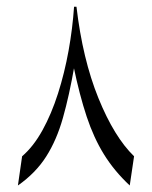

<svg xmlns="http://www.w3.org/2000/svg" viewBox="-20 -554 460 581"><path d="M204.1 -533.7H211.4Q230 -375 277.8 -257.1Q325.7 -139.2 385.7 -81.1L372.6 7.3Q325.7 -36.6 294.7 -86.7Q263.7 -136.7 242.2 -201.4Q220.7 -266.1 202.6 -353L205.1 -354Q189.5 -264.6 170.4 -197.3Q151.4 -129.9 119.6 -80.1Q87.9 -30.3 34.2 7.3L46.9 -81.1Q81.1 -110.4 108.4 -159.7Q135.7 -209 155.5 -271Q175.3 -333 187.5 -400.6Q199.7 -468.3 204.1 -533.7Z"/></svg>

Font: Lateef Light
Style: Regular
Weight: 300
Designer: SIL International
Foundry: SIL International
Version: Version 4.200